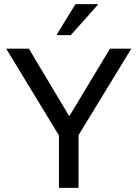

<svg xmlns="http://www.w3.org/2000/svg" viewBox="-20 -911 667 931"><path d="M265.8 0V-254.2L10 -675H120L314.2 -350H317.5L513.3 -675H616.7L360.8 -255.8V0ZM255.8 -740.8V-744.2L345.8 -890.8H454.2V-887.5L323.3 -740.8Z"/></svg>

Font: Funnel Display
Style: Regular
Weight: 400
Designer: NORD ID, Kristian Moeller
Foundry: Dicotype
Version: Version 1.000